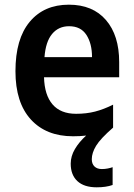

<svg xmlns="http://www.w3.org/2000/svg" viewBox="-20 -572 572 820"><path d="M372 108Q372 128 383.5 139Q395 150 415 150Q428 150 440.5 147.5Q453 145 461 142V218Q447 223 430 225.5Q413 228 393 228Q339 228 310.5 201.5Q282 175 282 127Q282 95 300 64.5Q318 34 348 7Q323 10 292 10Q177 10 111.5 -62Q46 -134 46 -268Q46 -406 107 -479Q168 -552 274 -552Q376 -552 432.5 -486.5Q489 -421 489 -307V-242H168Q170 -166 204.5 -126Q239 -86 305 -86Q349 -86 386 -95.5Q423 -105 463 -125V-27Q409 20 390.5 50.5Q372 81 372 108ZM275 -460Q230 -460 202.5 -427Q175 -394 170 -328H373Q373 -386 349 -423Q325 -460 275 -460Z"/></svg>

Font: Noto Sans Hebrew SemiCondensed SemiBold
Style: Regular
Weight: 600
Width: 4
Designer: Monotype Design Team
Foundry: Monotype Imaging Inc.
Version: Version 2.004; ttfautohint (v1.8.4.7-5d5b)